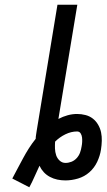

<svg xmlns="http://www.w3.org/2000/svg" viewBox="-20 -755 451 812"><path d="M104 37 32 0Q43 -21 54.5 -42.5Q66 -64 77.5 -85.5Q89 -107 102 -127.5Q115 -148 131 -168Q131 -176 132.5 -184.5Q134 -193 135 -201L223 -735H307L227 -252Q246 -262 266 -267.5Q286 -273 306 -273Q324 -273 341.5 -268.5Q359 -264 372.5 -253.5Q386 -243 395 -227.5Q404 -212 407.5 -195Q411 -178 410.5 -159.5Q410 -141 407 -122Q403 -96 391 -70.5Q379 -45 358 -26.5Q337 -8 310 0Q283 8 257 8Q239 8 222.5 4.5Q206 1 191 -7Q176 -15 165 -27Q154 -39 147 -54Q136 -31 126 -8Q116 15 104 37ZM257 -66Q270 -66 282.5 -71Q295 -76 304.5 -86.5Q314 -97 318.5 -109.5Q323 -122 325 -135Q327 -145 327.5 -154.5Q328 -164 327 -173.5Q326 -183 321 -191Q316 -199 306 -199Q281 -199 256.5 -187Q232 -175 213 -156Q212 -141 212.5 -126.5Q213 -112 217.5 -98.5Q222 -85 232.5 -75.5Q243 -66 257 -66Z"/></svg>

Font: Iosevka Aile Oblique
Style: Regular
Weight: 400
Italic angle: -9°
Designer: Belleve Invis
Foundry: Belleve Invis
Version: Version 31.1.0; ttfautohint (v1.8.4)